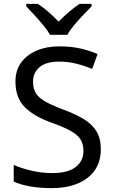

<svg xmlns="http://www.w3.org/2000/svg" viewBox="-20 -964 589 994"><path d="M502 -191Q502 -96 433 -43Q364 10 247 10Q187 10 136 1Q85 -8 51 -24V-110Q87 -94 140.5 -81Q194 -68 251 -68Q331 -68 371.5 -99Q412 -130 412 -183Q412 -218 397 -242Q382 -266 345.5 -286.5Q309 -307 244 -330Q153 -363 106.5 -411Q60 -459 60 -542Q60 -599 89 -639.5Q118 -680 169.5 -702Q221 -724 288 -724Q347 -724 396 -713Q445 -702 485 -684L457 -607Q420 -623 376.5 -634Q333 -645 286 -645Q219 -645 185 -616.5Q151 -588 151 -541Q151 -505 166 -481Q181 -457 215 -438Q249 -419 307 -397Q370 -374 413.5 -347.5Q457 -321 479.5 -284Q502 -247 502 -191ZM239 -784Q226 -807 204 -833.5Q182 -860 158 -886Q134 -912 116 -931V-944H176Q202 -927 230 -903Q258 -879 283 -852Q310 -879 338 -903Q366 -927 392 -944H454V-931Q435 -912 410.5 -886Q386 -860 363.5 -833.5Q341 -807 329 -784Z"/></svg>

Font: Noto Sans Chorasmian
Style: Regular
Weight: 400
Designer: Federico Parra Barrios
Foundry: Google LLC
Version: Version 1.004; ttfautohint (v1.8.4.7-5d5b)